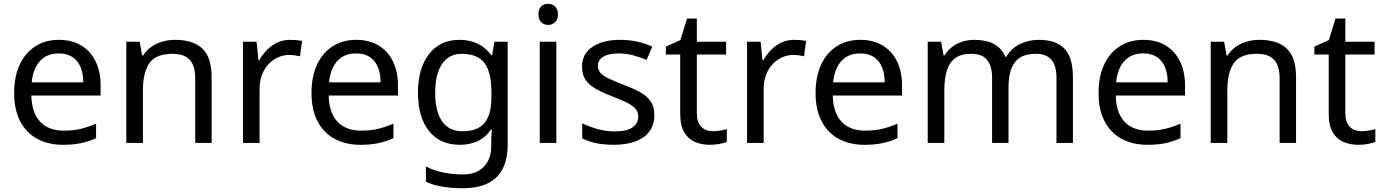

<svg xmlns="http://www.w3.org/2000/svg" viewBox="-20 -757 7327 1017"><path d="M292 -546Q361 -546 410.5 -516Q460 -486 486.5 -431.5Q513 -377 513 -304V-251H146Q148 -160 192.5 -112.5Q237 -65 317 -65Q368 -65 407.5 -74.5Q447 -84 489 -102V-25Q448 -7 408 1.5Q368 10 313 10Q237 10 178.5 -21Q120 -52 87.5 -113.5Q55 -175 55 -264Q55 -352 84.5 -415Q114 -478 167.5 -512Q221 -546 292 -546ZM291 -474Q228 -474 191.5 -433.5Q155 -393 148 -321H421Q421 -367 407 -401Q393 -435 364.5 -454.5Q336 -474 291 -474Z M907 -546Q1003 -546 1052 -499.5Q1101 -453 1101 -349V0H1014V-343Q1014 -408 985 -440Q956 -472 894 -472Q805 -472 771 -422Q737 -372 737 -278V0H649V-536H720L733 -463H738Q756 -491 782.5 -509.5Q809 -528 841 -537Q873 -546 907 -546Z M1517 -546Q1532 -546 1549.5 -544.5Q1567 -543 1580 -540L1569 -459Q1556 -462 1540.5 -464Q1525 -466 1511 -466Q1480 -466 1452 -453Q1424 -440 1402 -416.5Q1380 -393 1367.5 -360Q1355 -327 1355 -286V0H1267V-536H1339L1349 -438H1353Q1370 -468 1394 -492.5Q1418 -517 1449 -531.5Q1480 -546 1517 -546Z M1867 -546Q1936 -546 1985.5 -516Q2035 -486 2061.5 -431.5Q2088 -377 2088 -304V-251H1721Q1723 -160 1767.5 -112.5Q1812 -65 1892 -65Q1943 -65 1982.5 -74.5Q2022 -84 2064 -102V-25Q2023 -7 1983 1.5Q1943 10 1888 10Q1812 10 1753.5 -21Q1695 -52 1662.5 -113.5Q1630 -175 1630 -264Q1630 -352 1659.5 -415Q1689 -478 1742.5 -512Q1796 -546 1867 -546ZM1866 -474Q1803 -474 1766.5 -433.5Q1730 -393 1723 -321H1996Q1996 -367 1982 -401Q1968 -435 1939.5 -454.5Q1911 -474 1866 -474Z M2414 -546Q2467 -546 2509.5 -526Q2552 -506 2582 -465H2587L2599 -536H2669V9Q2669 85 2643 136.5Q2617 188 2564 214Q2511 240 2429 240Q2371 240 2322.5 231.5Q2274 223 2236 206V125Q2274 145 2325 156Q2376 167 2434 167Q2503 167 2542.5 126.5Q2582 86 2582 16V-5Q2582 -17 2583 -39.5Q2584 -62 2585 -71H2581Q2553 -30 2511.5 -10Q2470 10 2415 10Q2311 10 2252.5 -63Q2194 -136 2194 -267Q2194 -395 2252.5 -470.5Q2311 -546 2414 -546ZM2426 -472Q2381 -472 2349.5 -448Q2318 -424 2301.5 -378Q2285 -332 2285 -266Q2285 -167 2321.5 -114.5Q2358 -62 2428 -62Q2469 -62 2498 -72.5Q2527 -83 2546 -105.5Q2565 -128 2574 -163Q2583 -198 2583 -246V-267Q2583 -340 2566.5 -385Q2550 -430 2515 -451Q2480 -472 2426 -472Z M2927 -536V0H2839V-536ZM2884 -737Q2904 -737 2919.5 -723.5Q2935 -710 2935 -681Q2935 -653 2919.5 -639Q2904 -625 2884 -625Q2862 -625 2847 -639Q2832 -653 2832 -681Q2832 -710 2847 -723.5Q2862 -737 2884 -737Z M3446 -148Q3446 -96 3420 -61Q3394 -26 3346 -8Q3298 10 3232 10Q3176 10 3135.5 1Q3095 -8 3064 -24V-104Q3096 -88 3141.5 -74.5Q3187 -61 3234 -61Q3301 -61 3331 -82.5Q3361 -104 3361 -140Q3361 -160 3350 -176Q3339 -192 3310.5 -208Q3282 -224 3229 -244Q3177 -264 3140 -284Q3103 -304 3083 -332Q3063 -360 3063 -404Q3063 -472 3118.5 -509Q3174 -546 3264 -546Q3313 -546 3355.5 -536.5Q3398 -527 3435 -510L3405 -440Q3371 -454 3334 -464Q3297 -474 3258 -474Q3204 -474 3175.5 -456.5Q3147 -439 3147 -409Q3147 -387 3160 -371.5Q3173 -356 3203.5 -341.5Q3234 -327 3285 -307Q3336 -288 3372 -268Q3408 -248 3427 -219.5Q3446 -191 3446 -148Z M3755 -62Q3775 -62 3796 -65.5Q3817 -69 3830 -73V-6Q3816 1 3790 5.5Q3764 10 3740 10Q3698 10 3662.5 -4.5Q3627 -19 3605 -55Q3583 -91 3583 -156V-468H3507V-510L3584 -545L3619 -659H3671V-536H3826V-468H3671V-158Q3671 -109 3694.5 -85.5Q3718 -62 3755 -62Z M4187 -546Q4202 -546 4219.5 -544.5Q4237 -543 4250 -540L4239 -459Q4226 -462 4210.5 -464Q4195 -466 4181 -466Q4150 -466 4122 -453Q4094 -440 4072 -416.5Q4050 -393 4037.5 -360Q4025 -327 4025 -286V0H3937V-536H4009L4019 -438H4023Q4040 -468 4064 -492.5Q4088 -517 4119 -531.5Q4150 -546 4187 -546Z M4537 -546Q4606 -546 4655.5 -516Q4705 -486 4731.5 -431.5Q4758 -377 4758 -304V-251H4391Q4393 -160 4437.5 -112.5Q4482 -65 4562 -65Q4613 -65 4652.5 -74.5Q4692 -84 4734 -102V-25Q4693 -7 4653 1.5Q4613 10 4558 10Q4482 10 4423.5 -21Q4365 -52 4332.5 -113.5Q4300 -175 4300 -264Q4300 -352 4329.5 -415Q4359 -478 4412.5 -512Q4466 -546 4537 -546ZM4536 -474Q4473 -474 4436.5 -433.5Q4400 -393 4393 -321H4666Q4666 -367 4652 -401Q4638 -435 4609.5 -454.5Q4581 -474 4536 -474Z M5482 -546Q5573 -546 5618 -499.5Q5663 -453 5663 -349V0H5576V-345Q5576 -408 5549.5 -440Q5523 -472 5467 -472Q5389 -472 5355.5 -427Q5322 -382 5322 -296V0H5235V-345Q5235 -387 5223 -415.5Q5211 -444 5187 -458Q5163 -472 5125 -472Q5071 -472 5040 -449.5Q5009 -427 4995.5 -384Q4982 -341 4982 -278V0H4894V-536H4965L4978 -463H4983Q5000 -491 5024.5 -509.5Q5049 -528 5079 -537Q5109 -546 5141 -546Q5203 -546 5244.5 -524Q5286 -502 5305 -456H5310Q5337 -502 5383.5 -524Q5430 -546 5482 -546Z M6036 -546Q6105 -546 6154.5 -516Q6204 -486 6230.5 -431.5Q6257 -377 6257 -304V-251H5890Q5892 -160 5936.5 -112.5Q5981 -65 6061 -65Q6112 -65 6151.5 -74.5Q6191 -84 6233 -102V-25Q6192 -7 6152 1.5Q6112 10 6057 10Q5981 10 5922.5 -21Q5864 -52 5831.5 -113.5Q5799 -175 5799 -264Q5799 -352 5828.5 -415Q5858 -478 5911.5 -512Q5965 -546 6036 -546ZM6035 -474Q5972 -474 5935.5 -433.5Q5899 -393 5892 -321H6165Q6165 -367 6151 -401Q6137 -435 6108.5 -454.5Q6080 -474 6035 -474Z M6651 -546Q6747 -546 6796 -499.5Q6845 -453 6845 -349V0H6758V-343Q6758 -408 6729 -440Q6700 -472 6638 -472Q6549 -472 6515 -422Q6481 -372 6481 -278V0H6393V-536H6464L6477 -463H6482Q6500 -491 6526.5 -509.5Q6553 -528 6585 -537Q6617 -546 6651 -546Z M7190 -62Q7210 -62 7231 -65.5Q7252 -69 7265 -73V-6Q7251 1 7225 5.5Q7199 10 7175 10Q7133 10 7097.5 -4.5Q7062 -19 7040 -55Q7018 -91 7018 -156V-468H6942V-510L7019 -545L7054 -659H7106V-536H7261V-468H7106V-158Q7106 -109 7129.5 -85.5Q7153 -62 7190 -62Z"/></svg>

Font: utelugu15
Style: Book
Weight: 400
Designer: Jelle Bosma - Monotype Design Team
Foundry: Monotype Imaging Inc.
Version: Version 2.003